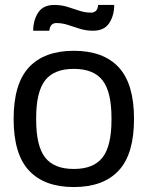

<svg xmlns="http://www.w3.org/2000/svg" viewBox="-20 -743 596 775"><path d="M278 12Q159 12 97 -54.5Q35 -121 35 -263Q35 -405 97 -471.5Q159 -538 278 -538Q397 -538 459 -471.5Q521 -405 521 -263Q521 -121 459 -54.5Q397 12 278 12ZM278 -61Q358 -61 394 -107.5Q430 -154 430 -259V-267Q430 -372 394 -418.5Q358 -465 278 -465Q198 -465 162 -418.5Q126 -372 126 -267V-259Q126 -154 162 -107.5Q198 -61 278 -61ZM114 -619Q114 -661 134 -692Q154 -723 199 -723Q227 -723 251.5 -715.5Q276 -708 299.5 -700Q323 -692 348 -692Q359 -692 367 -699Q375 -706 376 -723H441Q441 -681 421 -650Q401 -619 356 -619Q328 -619 303.5 -626.5Q279 -634 255.5 -642Q232 -650 207 -650Q196 -650 188.5 -643Q181 -636 179 -619Z"/></svg>

Font: Archivo VF Beta
Style: Regular
Weight: 400
Designer: Hector Gatti
Foundry: Omnibus-Type
Version: Version 1.002